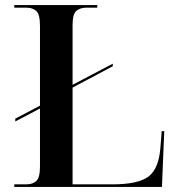

<svg xmlns="http://www.w3.org/2000/svg" viewBox="-20 -734 706 754"><path d="M36 0H616L625 -219H615L610 -155Q604 -72 563.5 -41Q523 -10 421 -10H265V-390L423 -474V-484L265 -401V-635Q265 -678 279.5 -691Q294 -704 321 -704H362V-714H36V-704H82Q108 -704 122.5 -691Q137 -678 137 -632V-319L40 -268V-257L137 -308V-81Q137 -36 122.5 -23Q108 -10 83 -10H36Z"/></svg>

Font: Noto Serif Display Semi
Style: Regular
Weight: 600
Designer: Monotype Design Team
Foundry: Monotype Imaging Inc.
Version: Version 1.900